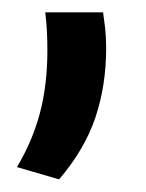

<svg xmlns="http://www.w3.org/2000/svg" viewBox="-20 -162 238 312"><path d="M147.5 -142Q149 -132 150.8 -116.8Q152.5 -101.5 152.5 -84Q152.5 -23 135 29Q117.5 81 76 129.5L7.5 109.5Q32.5 68 44.8 22Q57 -24 57 -80Q57 -96.5 56.2 -111.5Q55.5 -126.5 53.5 -142Z"/></svg>

Font: Anek Odia Medium Medium
Style: Regular
Weight: 500
Version: Version 1.003